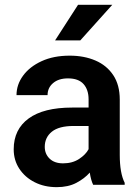

<svg xmlns="http://www.w3.org/2000/svg" viewBox="-20 -770 577 800"><path d="M368.2 0Q358.9 -19 354 -50.8Q332 -25.9 298.1 -8.1Q264.2 9.8 216.3 9.8Q165 9.8 124.5 -10.7Q84 -31.2 60.5 -66.9Q37.1 -102.5 37.1 -147.9Q37.1 -231 99.4 -276.4Q161.6 -321.8 280.3 -321.8H349.1V-356Q349.1 -396 328.1 -419.7Q307.1 -443.4 263.2 -443.4Q224.1 -443.4 201.2 -423.8Q178.2 -404.3 178.2 -373.5H48.8Q48.8 -417.5 76.2 -454.8Q103.5 -492.2 153.3 -515.1Q203.1 -538.1 270.5 -538.1Q330.6 -538.1 377.7 -517.8Q424.8 -497.6 451.9 -456.8Q479 -416 479 -355V-124.5Q479 -48.8 499.5 -8.3V0ZM242.7 -89.4Q281.7 -89.4 309.6 -107.7Q337.4 -126 349.1 -148.4V-245.1H286.6Q225.6 -245.1 196 -221.2Q166.5 -197.3 166.5 -158.2Q166.5 -128.4 186.8 -108.9Q207 -89.4 242.7 -89.4ZM209.5 -601.6 305.2 -750H447.8L314.5 -601.6Z"/></svg>

Font: Vazirmatn RD SemiBold
Style: Regular
Weight: 600
Designer: Saber Rastikerdar
Foundry: Saber Rastikerdar
Version: Version 32.102